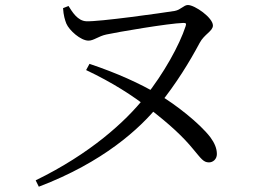

<svg xmlns="http://www.w3.org/2000/svg" viewBox="-20 -702 1040 747"><path d="M118.8 -0.4 131 24.4C381.6 -71 523.5 -200.9 597.8 -292.6C666.2 -377 718.9 -463.9 756.8 -535.1C774.6 -568.9 808.4 -580.8 808.4 -602.8C808.4 -633 738 -682.5 711.1 -682.5C695 -682.5 683.8 -664 660 -659.5C608.5 -651.3 365.4 -616.9 315.5 -619.3C282.2 -620.9 261.3 -655 246.6 -678.7L225.3 -670.3C227 -641.7 232.9 -623.6 238.1 -610.2C249.3 -583.9 293.9 -543.9 324.3 -543.9C344.8 -543.9 362.6 -561 393.5 -567.7C434.4 -576.7 635.8 -611.3 693.4 -612.8C704.1 -612.8 705.6 -610.4 702 -599.5C678.3 -526.8 617.3 -415.9 544 -324.5C468.2 -228.8 331.2 -104 118.8 -0.4ZM793.1 -70.2C808.6 -70.2 823.8 -82.6 823.8 -102.7C823.8 -124.4 814.8 -145.9 798.1 -168.4C757 -222 662.8 -296.1 597.5 -334.2C523.5 -377.7 436.2 -417.3 328.2 -453.6L315 -429.4C417.6 -380.9 498.1 -328.7 558.3 -281.2C641.8 -217.5 693.7 -168.1 731.5 -121.8C763.1 -84.3 771.3 -70.2 793.1 -70.2Z"/></svg>

Font: Source Han Serif TW VF
Style: Regular
Weight: 250
Designer: Ryoko NISHIZUKA 西塚涼子 (kana & ideographs); Frank Grießhammer (Latin, Greek & Cyrillic); Wenlong ZHANG 张文龙 (bopomofo); San
Foundry: Adobe
Version: Version 2.002;hotconv 1.1.0;makeotfexe 2.6.0